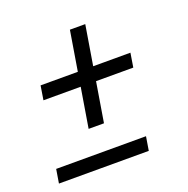

<svg xmlns="http://www.w3.org/2000/svg" viewBox="-101 -621 701 717"><g transform="rotate(-20 250.0 -263.0)"><path d="M189 -154 215 -312H67L76 -368H224L250 -526H311L285 -368H433L424 -312H276L250 -154ZM15 0 24 -55H381L372 0Z"/></g></svg>

Font: Iosevka Slab Light Oblique
Style: Regular
Weight: 300
Italic angle: -9°
Monospace: yes
Designer: Belleve Invis
Foundry: Belleve Invis
Version: Version 11.1.1; ttfautohint (v1.8.3)